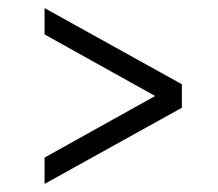

<svg xmlns="http://www.w3.org/2000/svg" viewBox="-20 -547 539 474"><path d="M429 -281 90 -93V-158L363 -310L90 -462V-527L429 -339Z"/></svg>

Font: Haskoy Light
Style: Regular
Weight: 300
Designer: Ertekin Erdin
Foundry: Ertekin Erdin
Version: Version 2.000; ttfautohint (v1.8.4.7-5d5b)